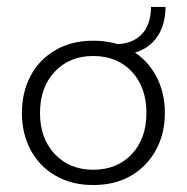

<svg xmlns="http://www.w3.org/2000/svg" viewBox="-20 -522 537 552"><path d="M248 10Q186 10 139.5 -17Q93 -44 68 -91Q43 -138 43 -197Q43 -257 68 -304Q93 -351 139.5 -378Q186 -405 248 -405Q311 -405 357 -378Q403 -351 428.5 -304Q454 -257 454 -197Q454 -138 428.5 -91Q403 -44 357 -17Q311 10 248 10ZM248 -34Q317 -34 359 -79Q401 -124 401 -197Q401 -271 359 -316Q317 -361 248 -361Q180 -361 137.5 -316Q95 -271 95 -197Q95 -124 137.5 -79Q180 -34 248 -34ZM302 -364V-395H311Q360 -395 387 -423Q414 -451 414 -502H456Q455 -436 418.5 -400Q382 -364 317 -364Z"/></svg>

Font: Rokkitt Light
Style: Regular
Weight: 300
Version: Version 3.103